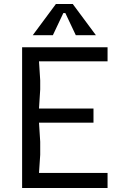

<svg xmlns="http://www.w3.org/2000/svg" viewBox="-20 -935 640 955"><path d="M90 -700H515V-630H174L180 -535V-490L174 -395H445V-325H174L180 -230V-165L174 -75H515V0H90ZM305 -870H295L243 -760H143L258 -915H342L457 -760H357Z"/></svg>

Font: Sligoil Micro
Style: Regular
Weight: 400
Designer: Ariel Martín Pérez
Foundry: Igor Stepanchenko
Version: Version 1.001